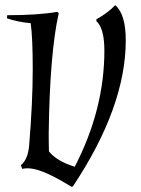

<svg xmlns="http://www.w3.org/2000/svg" viewBox="-20 -710 546 745"><path d="M385 -514Q385 -600 354 -628V-635Q400 -661 427 -690Q468 -655 468 -554Q468 -295 263 13L258 15L231 -1Q136 -57 88 -57Q78 -57 66 -55L61 -69Q88 -91 93 -144Q107 -315 107 -440.5Q107 -566 99 -620Q46 -625 7 -639L8 -651Q128 -651 202 -664L208 -659Q173 -504 169 -192Q169 -148 170 -122L171 -121Q202 -84 270 -63Q385 -285 385 -514Z"/></svg>

Font: Almendra
Style: Italic
Weight: 400
Italic angle: -12°
Designer: Ana Sanfelippo
Foundry: Ana Sanfelippo
Version: Version 1.004